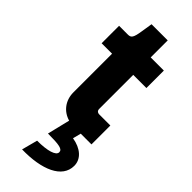

<svg xmlns="http://www.w3.org/2000/svg" viewBox="-288 -659 949 949"><g transform="rotate(45 186.0 -185.0)"><path d="M137 177 115 260C255 263 355 220 355 135C355 88 316 53 254 43L265 0H340V-132H261C251 -132 243 -139 243 -151V-389H335V-511H243V-630H130L121 -573C113 -519 105 -511 83 -511H22V-389H95V-119C95 -62 129 -19 179 -5L150 114C229 114 255 119 255 140C255 163 210 177 137 177Z"/></g></svg>

Font: Finlandica
Style: Bold
Weight: 700
Designer: Niklas Ekholm, Juho Hiilivirta, Jaakko Suomalainen
Foundry: Helsinki Type Studio
Version: Version 2.000;Glyphs 3.2 (3202)